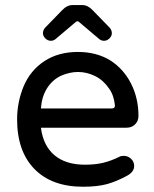

<svg xmlns="http://www.w3.org/2000/svg" viewBox="-20 -709 593 740"><path d="M145.5 -581.1Q145.5 -591.8 153.3 -601.6L219.7 -669.9Q238.3 -689.5 259.8 -689.5H296.9Q318.4 -689.5 336.9 -669.9L403.3 -601.6Q411.1 -591.8 411.1 -581.1Q411.1 -570.3 401.9 -561Q392.6 -551.8 380.9 -551.8Q370.1 -551.8 362.3 -558.6L286.1 -623Q283.2 -627 278.3 -627Q274.4 -627 270.5 -623L194.3 -558.6Q186.5 -551.8 175.8 -551.8Q164.1 -551.8 154.8 -561Q145.5 -570.3 145.5 -581.1ZM45.9 -249Q45.9 -315.4 71.3 -377Q97.7 -438.5 151.4 -473.6Q205.1 -508.8 280.3 -508.8Q352.5 -508.8 406.2 -475.6Q457 -442.4 485.4 -386.2Q513.7 -330.1 513.7 -261.7Q513.7 -243.2 501 -230Q488.3 -216.8 467.8 -216.8H137.7Q146.5 -147.5 189.9 -110.8Q233.4 -74.2 307.6 -74.2Q346.7 -74.2 377.4 -81.5Q408.2 -88.9 439.5 -104.5Q446.3 -108.4 457 -108.4Q472.7 -108.4 484.9 -97.2Q497.1 -85.9 497.1 -69.3Q497.1 -46.9 470.7 -32.2Q429.7 -9.8 392.6 0.5Q355.5 10.7 299.8 10.7Q179.7 10.7 112.8 -57.6Q45.9 -126 45.9 -249ZM422.9 -303.7Q418.9 -342.8 399.4 -369.1Q377.9 -400.4 346.2 -416Q314.5 -431.6 280.3 -431.6Q249 -431.6 214.8 -417Q180.7 -400.4 160.6 -367.7Q140.6 -335 137.7 -291H411.1Q423.8 -291 422.9 -303.7Z"/></svg>

Font: jf-openhuninn-1.1
Style: Regular
Weight: 400
Designer: [Kosugi Maru]
      Designed by Motoya company      

      [Varela Round]
      Joe Prince(Latin component); Avraham Co
Foundry: justfont CO.,LTD.
Version: 1.1